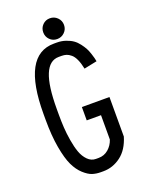

<svg xmlns="http://www.w3.org/2000/svg" viewBox="-155 -903 761 993"><g transform="rotate(-20 225.0 -407.0)"><path d="M206.8 -728.5Q190.4 -745.1 190.4 -769Q190.4 -793 206.8 -809.6Q223.1 -826.2 247.1 -826.2Q271 -826.2 287.8 -809.6Q304.7 -793 304.7 -769Q304.7 -745.1 287.8 -728.5Q271 -711.9 247.1 -711.9Q223.1 -711.9 206.8 -728.5ZM397.9 -120.6Q377.9 -53.7 334 -20.8Q290 12.2 237.8 12.2H222.7Q198.7 12.2 177.2 5.4Q155.8 -1.5 130.9 -24.2Q106 -46.9 88.4 -83.7Q70.8 -120.6 59.1 -186.5Q47.4 -252.4 47.4 -339.8V-372.6Q47.4 -695.8 222.2 -695.8H237.8Q264.2 -695.8 286.9 -688Q309.6 -680.2 325 -669.4Q340.3 -658.7 353.3 -641.6Q366.2 -624.5 373.3 -611.3Q380.4 -598.1 386.5 -579.6Q392.6 -561 394.3 -553.7Q396 -546.4 398.4 -534.7L327.1 -520Q320.8 -551.3 311 -572.5Q301.3 -593.8 288.8 -604.2Q276.4 -614.7 264.4 -618.7Q252.4 -622.6 237.8 -622.6H222.2Q170.9 -622.6 145.8 -561.5Q120.6 -500.5 120.6 -372.6V-339.8Q120.6 -304.2 122.6 -271Q124.5 -237.8 131.1 -198Q137.7 -158.2 148.2 -129.2Q158.7 -100.1 178 -80.6Q197.3 -61 222.7 -61H237.8Q268.6 -61 291.7 -80.8Q314.9 -100.6 324.7 -130.9V-264.6H246.1V-337.9H397.9Z"/></g></svg>

Font: Anka/Coder Narrow
Style: Regular
Weight: 400
Width: 3
Monospace: yes
Version: Version 001.100